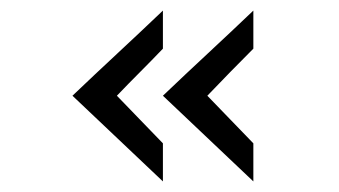

<svg xmlns="http://www.w3.org/2000/svg" viewBox="-20 -420 641 363"><path d="M117 -239Q160 -280 202.5 -319.5Q245 -359 288 -400V-328Q266 -305 244.5 -283.5Q223 -262 201 -239Q223 -216 244.5 -194Q266 -172 288 -149V-77ZM288 -239Q331 -280 373.5 -319.5Q416 -359 459 -400V-328Q437 -306 415.5 -284Q394 -262 372 -239Q394 -216 415.5 -194Q437 -172 459 -149V-77Z"/></svg>

Font: Josefin Slab SemiBold
Style: Regular
Weight: 600
Designer: Santiago Orozco
Foundry: Typemade
Version: Version 2.000